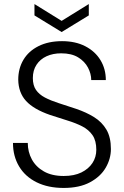

<svg xmlns="http://www.w3.org/2000/svg" viewBox="-20 -915 612 947"><path d="M294 12Q217 12 160.5 -16Q104 -44 74 -94.5Q44 -145 44 -210H117Q117 -166 137 -129Q157 -92 196.5 -69.5Q236 -47 294 -47Q346 -47 381.5 -64.5Q417 -82 436 -111Q455 -140 455 -176Q455 -221 436.5 -248Q418 -275 386 -291.5Q354 -308 313 -320.5Q272 -333 227 -348Q146 -376 108.5 -417Q71 -458 70 -522Q70 -577 95.5 -620Q121 -663 170 -687.5Q219 -712 286 -712Q352 -712 400.5 -687Q449 -662 475.5 -618.5Q502 -575 502 -520H430Q430 -551 414 -581.5Q398 -612 365.5 -632Q333 -652 282 -652Q241 -652 209.5 -637.5Q178 -623 160 -595.5Q142 -568 142 -530Q142 -494 157.5 -471.5Q173 -449 201.5 -434Q230 -419 269 -406.5Q308 -394 356 -378Q406 -361 444.5 -337Q483 -313 505 -275.5Q527 -238 527 -180Q527 -132 501.5 -88Q476 -44 424 -16Q372 12 294 12ZM284 -757 150 -839V-895L284 -812L418 -895V-839Z"/></svg>

Font: DM Sans 24pt Light
Style: Regular
Weight: 300
Designer: Colophon Foundry, Jonny Pinhorn
Foundry: Colophon Foundry
Version: Version 4.004;gftools[0.9.30]